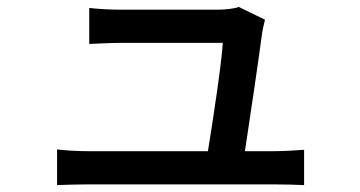

<svg xmlns="http://www.w3.org/2000/svg" viewBox="-20 -533 1040 555"><path d="M145 -101V2C179 1 202 0 235 0C285 0 720 0 774 0C798 0 840 1 859 2V-100C836 -98 795 -96 772 -96H688C702 -189 730 -376 738 -440C740 -450 743 -465 746 -476L670 -513C660 -508 628 -505 610 -505C557 -505 370 -505 326 -505C301 -505 263 -507 238 -510V-406C265 -407 297 -409 327 -409C356 -409 569 -409 624 -409C621 -353 595 -181 581 -96H235C203 -96 171 -98 145 -101Z"/></svg>

Font: Noto Sans TC Medium
Style: Regular
Weight: 500
Designer: Ryoko NISHIZUKA 西塚涼子 (kana, bopomofo & ideographs); Paul D. Hunt (Latin, Greek & Cyrillic); Sandoll Communications 산돌커뮤니
Foundry: Adobe
Version: Version 2.004;hotconv 1.0.118;makeotfexe 2.5.65603